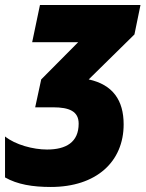

<svg xmlns="http://www.w3.org/2000/svg" viewBox="-23 -734 579 764"><path d="M179 10C361 10 469 -91 469 -239C469 -335 426 -397 330 -418L512 -597L536 -714H136L105 -566H288L141 -418L117 -307H188C253 -307 290 -291 290 -242C290 -168 240 -139 164 -139C109 -139 38 -158 -3 -191V-28C46 0 107 10 179 10Z"/></svg>

Font: Noto Sans Condensed Black
Style: Italic
Weight: 900
Width: 3
Italic angle: -12°
Designer: Monotype Design Team
Foundry: Monotype Imaging Inc.
Version: Version 2.013